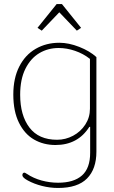

<svg xmlns="http://www.w3.org/2000/svg" viewBox="-20 -709 566 952"><path d="M166 -571 261 -689H287L382 -571L361 -557L274 -648L187 -557ZM118 186Q105 179 98 172.5Q91 166 91 159Q91 153 94 150Q97 147 101 147Q104 147 113 153Q146 175 186.5 186Q227 197 268 197Q346 197 386.5 161Q427 125 427 49V-80H423Q366 10 255 10Q196 10 149 -17Q102 -44 74 -100.5Q46 -157 46 -240Q46 -321 75.5 -379Q105 -437 157 -467Q209 -497 274 -497Q321 -497 373 -476.5Q425 -456 458 -426V43Q458 129 411.5 176Q365 223 268 223Q228 223 188.5 213Q149 203 118 186ZM426 -170V-417Q393 -443 352 -457Q311 -471 271 -471Q218 -471 175 -445.5Q132 -420 106 -368Q80 -316 80 -239Q80 -137 126 -76.5Q172 -16 263 -16Q305 -16 342.5 -36Q380 -56 403 -91.5Q426 -127 426 -170Z"/></svg>

Font: Maitree ExtraLight
Style: Regular
Weight: 275
Designer: CadsonDemak Team
Foundry: CadsonDemak
Version: Version 1.003